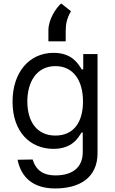

<svg xmlns="http://www.w3.org/2000/svg" viewBox="-20 -852 649 1088"><path d="M292.6 215.9C429.7 215.9 532.7 156.2 532.7 15.6V-545.5H451.7V-458.8H443.2C424.7 -487.2 390.6 -552.6 284.1 -552.6C146.3 -552.6 51.1 -443.2 51.1 -275.6C51.1 -105.1 150.6 -8.5 282.7 -8.5C389.2 -8.5 423.3 -71 441.8 -100.9H448.9V9.9C448.9 100.9 385.7 142 294 142C227.3 142 184.7 115.1 164.8 51.8L79.5 53.3C100.1 154.1 168.3 215.9 292.6 215.9ZM134.9 -277C134.9 -387.8 187.5 -477.3 294 -477.3C396.3 -477.3 450.3 -394.9 450.3 -277C450.3 -156.2 394.9 -83.8 294 -83.8C188.9 -83.8 134.9 -163.4 134.9 -277ZM254.3 -617.9H352.3V-676.1C352.3 -717.3 359.4 -748.6 382.1 -788.4L326.7 -832.4C295.5 -805.4 254.3 -740.1 254.3 -680.4Z"/></svg>

Font: Margiela Sans
Style: Regular
Weight: 400
Designer: Stefan Endress, Andreas Faust
Version: Version 1.100;FEAKit 1.0